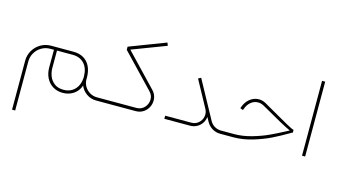

<svg xmlns="http://www.w3.org/2000/svg" viewBox="-97 -1000 2838 1609"><g transform="rotate(15 1322.5 -196.0)"><path d="M765.6 -27.6H739.4Q705.9 -27.6 677.4 -44.1Q648.9 -60.7 632.1 -88.7Q615.3 -116.7 614.9 -149.8Q615.3 -155.8 615.3 -167.7Q614.4 -223.3 594.7 -263.3Q574.9 -303.3 538.1 -324.7Q501.4 -346 451.3 -346H256Q207.7 -346 167 -322.2Q126.4 -298.3 102.5 -257.6Q78.6 -216.9 78.6 -169.1V256.4H105.7V-169.1Q105.7 -209.6 125.9 -244.3Q146.1 -279 180.6 -299.2Q215.1 -319.4 256 -319.4H288.1Q287.7 -256 287.7 -167.7Q287.7 -114.9 308.4 -74.4Q329 -34 366.3 -11.7Q403.5 10.6 451.3 10.6Q503.7 10.6 544.3 -16.3Q585 -43.2 601.6 -93.3Q618.1 -51.9 655.6 -26Q693 0 739.4 0H765.6ZM588.7 -167.7Q588.7 -124.5 572.6 -90.1Q556.5 -55.6 525.5 -35.8Q494.5 -16.1 451.3 -16.1Q402.6 -16.1 371.8 -39.5Q341 -63 327.7 -97.7Q314.3 -132.4 314.3 -167.7V-319.4H451.3Q514.7 -318.9 551.2 -279Q587.8 -239 588.7 -167.7Z M765.6 0H1082.3Q1121.8 0 1151.4 -20.9Q1181.1 -41.8 1195.1 -74.9Q1209.1 -108 1203.6 -143.8Q1198.1 -179.7 1171.4 -207.7L905.8 -486.2L1200.8 -598.3L1191.2 -624.1L877.3 -504.1V-477L1151.2 -190.3Q1179.7 -160.4 1177.6 -121.8Q1175.6 -83.2 1148.9 -55.4Q1122.2 -27.6 1081.8 -27.6H765.6Q748.2 -26.2 741.3 -20Q734.4 -13.8 741.3 -7.6Q748.2 -1.4 765.6 0Z M1554.2 0Q1586.4 0 1613.1 -14.7Q1639.7 -29.4 1656.2 -54.2Q1672.8 -79 1675.6 -108.5L1697.2 -69.4Q1715.1 -37.2 1746.8 -18.6Q1778.5 0 1815.7 0H1828.6V-27.6H1815.7Q1784.9 -27.6 1759 -43Q1733 -58.4 1718.8 -85L1540.4 -412.2L1516.5 -399.4L1642 -169.1Q1658.5 -138.3 1651.9 -105Q1645.2 -71.7 1619.5 -49.4Q1593.8 -27.1 1557.4 -27.1H1331.3V0Z M1828.6 0H1928.8Q2012.9 0 2098.3 -26.2Q2183.8 -52.4 2246.8 -83.6Q2309.7 -114.9 2370.4 -150.3Q2390.2 -162.2 2395.7 -165Q2400.3 -167.3 2402.1 -167.3L2400.7 -191.2Q2390.6 -191.2 2334.8 -222Q2279 -252.8 2181.5 -309.3Q2136.5 -335.5 2117.6 -346Q2082.3 -366.3 2044.1 -362.6Q2006 -358.9 1974.5 -332.5Q1943 -306.1 1926.9 -261L1923.3 -250.9L1948.5 -241.3L1952.2 -251.4Q1965.5 -289.5 1991 -311.4Q2016.5 -333.2 2047.1 -335.7Q2077.7 -338.2 2105.2 -322.6Q2105.7 -322.2 2107.1 -321.7Q2217.8 -257.8 2274.8 -227Q2341 -190.7 2371.8 -177.4Q2364 -173.3 2342.4 -161.8Q2277.6 -127.3 2217.8 -99.7Q2158.1 -72.2 2080.7 -49.9Q2003.2 -27.6 1928.8 -27.6H1828.6Q1811.1 -26.2 1804.2 -20Q1797.3 -13.8 1804.2 -7.6Q1811.1 -1.4 1828.6 0Z M2525.7 0H2552.8V-649.4H2525.7Z"/></g></svg>

Font: Arad-FD-VF Thin
Style: Regular
Weight: 100
Designer: Mohammad Darvishi
Version: Version 1.010;September 21, 2024;FontCreator 15.0.0.2992 64-